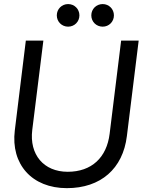

<svg xmlns="http://www.w3.org/2000/svg" viewBox="-20 -931 715 962"><path d="M314.9 11.7C484.9 11.7 595.7 -85.9 615.7 -249L674.8 -727.5H586.9L529.3 -260.7C514.6 -141.1 438.5 -70.3 319.3 -70.3C198.7 -70.3 126.5 -156.7 141.6 -279.8L197.3 -727.5H109.4L54.2 -277.8C33.2 -107.4 140.6 11.7 314.9 11.7ZM264.6 -854C264.6 -822.3 289.6 -797.4 321.3 -797.4C353 -797.4 377.9 -822.3 377.9 -854C377.9 -885.7 353 -910.6 321.3 -910.6C289.6 -910.6 264.6 -885.7 264.6 -854ZM437.5 -854C437.5 -822.3 462.4 -797.4 494.6 -797.4C525.9 -797.4 550.8 -822.3 550.8 -854C550.8 -885.7 525.9 -910.6 494.6 -910.6C462.4 -910.6 437.5 -885.7 437.5 -854Z"/></svg>

Font: Guggenheim Sans Display
Style: Italic
Weight: 400
Italic angle: -7°
Designer: Modified by Tom Baber under direction of Pentagram Design 2023
Foundry: rsms
Version: Version 1.001;Glyphs 3.1.2 (3151)